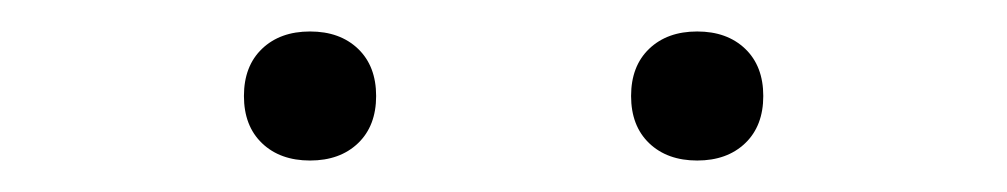

<svg xmlns="http://www.w3.org/2000/svg" viewBox="-20 -911 640 122"><path d="M177 -809Q158 -809 146.5 -820Q135 -831 135 -850Q135 -869 146.5 -880Q158 -891 177 -891Q196 -891 207.5 -880Q219 -869 219 -850Q219 -831 207.5 -820Q196 -809 177 -809ZM423 -809Q404 -809 392.5 -820Q381 -831 381 -850Q381 -869 392.5 -880Q404 -891 423 -891Q442 -891 453.5 -880Q465 -869 465 -850Q465 -831 453.5 -820Q442 -809 423 -809Z"/></svg>

Font: M PLUS Code Latin Expanded Thin
Style: Regular
Weight: 250
Width: 7
Designer: Coji Morishita
Foundry: UNDERFOREST DESIGN
Version: Version 1.002; ttfautohint (v1.8.3)